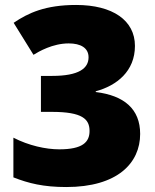

<svg xmlns="http://www.w3.org/2000/svg" viewBox="-20 -744 626 774"><path d="M524 -559C524 -662 434 -724 287 -724C163 -724 94 -692 35 -652L115 -523C136 -536 192 -569 257 -569C305 -569 337 -551 337 -513C337 -469 299 -438 190 -438H145V-293H189C312 -293 341 -264 341 -216C341 -171 313 -142 219 -142C165 -142 96 -157 34 -189V-29C95 -5 155 10 247 10C454 10 545 -87 545 -204C545 -305 480 -359 366 -373V-376C451 -399 524 -457 524 -559Z"/></svg>

Font: Noto Sans Gujarati Black
Style: Regular
Weight: 900
Designer: Jelle Bosma - Monotype Design Team, Universal Thirst
Foundry: Monotype Imaging Inc.
Version: Version 2.106